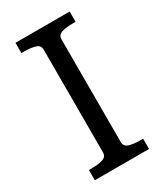

<svg xmlns="http://www.w3.org/2000/svg" viewBox="-179 -784 737 859"><g transform="rotate(-30 189.0 -355.0)"><path d="M143 -90V-621Q143 -643 120.5 -650Q98 -657 63 -657H49V-710H329V-657H315Q280 -657 257.5 -650Q235 -643 235 -620V-89Q235 -67 257.5 -60Q280 -53 315 -53H329V0H49V-53H63Q98 -53 120.5 -60Q143 -67 143 -90Z"/></g></svg>

Font: Roboto Serif 20pt SemiCondensed
Style: Regular
Weight: 400
Width: 4
Version: Version 1.008